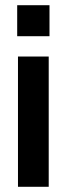

<svg xmlns="http://www.w3.org/2000/svg" viewBox="-20 -717 255 737"><path d="M49 -500H167V0H49ZM170 -578V-697H46V-578Z"/></svg>

Font: CyStack Display SemiBold
Style: Regular
Weight: 600
Designer: Weizhong Zhang
Foundry: 本地遙控
Version: Version 1.000;Glyphs 3.1.2 (3151)